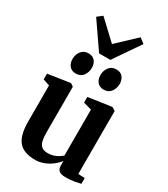

<svg xmlns="http://www.w3.org/2000/svg" viewBox="-250 -1156 1113 1275"><g transform="rotate(30 306.0 -518.0)"><path d="M469.5 9.5Q437.5 9.5 421.2 -2.2Q405 -14 405 -42.5V-77Q388.5 -55.5 362.5 -35.2Q336.5 -15 304.2 -2.2Q272 10.5 237.5 10.5Q148.5 10.5 109.8 -36Q71 -82.5 71 -188V-464L20.5 -481V-525L185 -550H191L212.5 -535V-189Q212.5 -146 219.2 -120Q226 -94 242.2 -82Q258.5 -70 287.5 -70Q312.5 -70 332.5 -76.8Q352.5 -83.5 367.5 -93.2Q382.5 -103 392.5 -112V-464L329.5 -482V-525L501.5 -550H509.5L533.5 -535V-52L584 -50V-5.5Q566 -1.5 536.8 4Q507.5 9.5 469.5 9.5ZM184 -621Q151.5 -621 134.8 -642.5Q118 -664 118 -694Q118 -728.5 137.5 -754.2Q157 -780 192.5 -780H193.5Q226 -780 242.8 -758.8Q259.5 -737.5 259.5 -707.5Q259.5 -673.5 240.5 -647.2Q221.5 -621 185 -621ZM398 -621Q365.5 -621 348.8 -642.5Q332 -664 332 -694Q332 -728.5 351.2 -754.2Q370.5 -780 406 -780H407Q439.5 -780 456.2 -758.8Q473 -737.5 473 -707.5Q473 -673.5 454 -647.2Q435 -621 399 -621ZM252.5 -814.5 114 -1015.5 152.5 -1045.5 295.5 -911 438 -1045 477 -1015.5 339 -814.5Z"/></g></svg>

Font: Merriweather 60pt
Style: Bold
Weight: 700
Version: Version 2.100